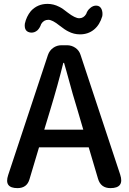

<svg xmlns="http://www.w3.org/2000/svg" viewBox="-20 -969 662 989"><path d="M70 0Q0 0 22 -67L227 -686Q235 -709 254 -722.5Q273 -736 297 -736H325Q349 -736 368.5 -722.5Q388 -709 395 -686L599 -70Q622 0 549 0Q499 0 485 -48L437 -210H309H181L132 -46Q119 0 70 0ZM208 -301H308H409L380 -400Q359 -466 322 -603Q314 -631 310 -645H306Q279 -535 238 -400ZM392 -792Q360 -792 332 -807Q315 -815 287 -837Q250 -867 229 -867Q205 -867 192 -845Q186 -826 173 -813Q158 -800 140 -801Q103 -804 108 -847Q116 -884 139 -912Q173 -949 225 -949Q256 -949 285 -934Q302 -926 329 -904Q367 -875 388 -875Q411 -875 424 -897Q430 -916 445 -928Q460 -941 477.5 -940Q495 -939 503 -922Q510 -906 507 -886Q494 -841 464 -816.5Q434 -792 392 -792Z"/></svg>

Font: GenSenRounded TW M
Style: Regular
Weight: 500
Version: Version 1.501;PS 1;hotconv 16.6.51;makeotf.lib2.5.65220